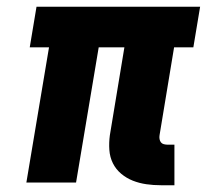

<svg xmlns="http://www.w3.org/2000/svg" viewBox="-20 -540 640 568"><path d="M456 8Q434 8 413 5Q392 2 373 -5.5Q354 -13 338.5 -26Q323 -39 314 -57Q305 -75 303.5 -96.5Q302 -118 305 -140L348 -400H272L205 0H58L125 -400H68L88 -520H572L552 -400H495L452 -140Q451 -134 452 -128.5Q453 -123 456 -119Q459 -115 464.5 -113.5Q470 -112 476 -112H496V8Z"/></svg>

Font: Iosevka SS04 Hv Ex Obl
Style: Regular
Weight: 900
Width: 7
Italic angle: -9°
Monospace: yes
Designer: Belleve Invis
Foundry: Belleve Invis
Version: Version 19.0.0; ttfautohint (v1.8.4)